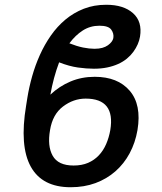

<svg xmlns="http://www.w3.org/2000/svg" viewBox="-20 -780 685 810"><path d="M90.2 -334.5 95.5 -367.9Q102.6 -411.9 115.6 -458.1Q128.6 -504.3 148.1 -547.8Q167.6 -591.3 194.4 -629.8Q221.2 -668.3 255.9 -697.3Q290.5 -726.2 333.5 -743.1Q376.4 -759.9 428.3 -759.9Q501.4 -759.9 541.2 -724.4Q581 -688.9 570.7 -625.4Q565.3 -592.7 542.6 -561.4Q531.2 -545.8 515.3 -532.7Q499.3 -519.5 478.5 -510.1Q457.7 -500.7 432.2 -495.4Q406.6 -490.1 376.1 -490.1Q345.2 -490.1 308.6 -495.2Q272 -500.4 229.4 -517Q205.3 -452.8 192.5 -380.7Q230.1 -416.2 277.2 -436.1Q324.2 -456 379.6 -456Q476.6 -456 527 -397.4Q577.8 -338.4 560 -231.2Q550.8 -177.9 527 -133.5Q503.2 -89.1 466.8 -57.2Q430.4 -25.2 382.8 -7.6Q335.2 9.9 278.1 9.9Q158 9.9 109.9 -76.9Q61.8 -163.7 90.2 -334.5ZM202.1 -123.2Q225.1 -81.7 290.5 -81.7Q325.3 -81.7 351.6 -93Q377.8 -104.4 396.8 -124.5Q415.8 -144.5 427.7 -171.9Q439.6 -199.2 445.3 -231.2Q467.3 -364 341.3 -364Q289.8 -364 245.7 -330.6Q201.7 -297.2 191.1 -231.2Q179.3 -164.1 202.1 -123.2ZM378.6 -574.2Q397.7 -574.2 411.6 -578.1Q425.4 -582 435.4 -589.1Q454.9 -603.3 458.1 -619.3Q461.3 -638.8 448.9 -655.5Q436.8 -671.5 399.5 -671.5Q360.8 -671.5 329.5 -651.6Q298.3 -631.7 272.7 -597.3Q304 -584.9 330.4 -579.5Q356.9 -574.2 378.6 -574.2Z"/></svg>

Font: Inter P Medium
Style: Italic
Weight: 500
Italic angle: 9.39999°
Designer: Rasmus Andersson
Foundry: rsms
Version: Version 3.018;git-588b23468